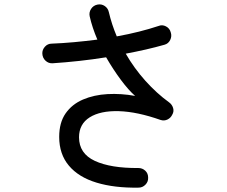

<svg xmlns="http://www.w3.org/2000/svg" viewBox="-20 -818 1040 879"><path d="M614.3 41Q503.9 43 421.9 18.1Q339.8 -6.8 295.4 -59.6Q251 -112.3 251 -191.4Q251 -256.8 280.3 -298.8Q309.6 -340.8 359.9 -362.3Q410.2 -383.8 472.2 -387.2Q534.2 -390.6 598.6 -378.9Q568.4 -405.3 533.2 -452.6Q498 -500 465.8 -555.7Q405.3 -545.9 342.8 -539.1Q280.3 -532.2 220.7 -528.3Q202.1 -527.3 188.5 -540Q174.8 -552.7 173.8 -572.3Q172.9 -589.8 185.5 -604Q198.2 -618.2 216.8 -618.2Q266.6 -620.1 319.8 -625Q373 -629.9 425.8 -636.7Q402.3 -691.4 390.6 -743.2Q386.7 -761.7 397 -777.3Q407.2 -793 425.8 -796.9Q444.3 -800.8 459.5 -790.5Q474.6 -780.3 478.5 -761.7Q491.2 -707 514.6 -651.4Q568.4 -661.1 616.7 -673.3Q665 -685.5 706.1 -699.2Q722.7 -706.1 739.7 -697.3Q756.8 -688.5 761.7 -669.9Q767.6 -652.3 759.3 -635.3Q751 -618.2 733.4 -613.3Q692.4 -601.6 647.5 -591.3Q602.5 -581.1 555.7 -572.3Q593.8 -505.9 645.5 -448.2Q697.3 -390.6 753.9 -349.6Q767.6 -339.8 772.5 -323.7Q777.3 -307.6 768.6 -293Q761.7 -278.3 747.1 -271Q732.4 -263.7 715.8 -268.6Q608.4 -306.6 523.9 -309.1Q439.5 -311.5 390.6 -280.8Q341.8 -250 341.8 -189.5Q341.8 -115.2 414.1 -81.5Q486.3 -47.9 613.3 -48.8Q631.8 -48.8 645 -36.6Q658.2 -24.4 658.2 -4.9Q659.2 13.7 646 27.3Q632.8 41 614.3 41Z"/></svg>

Font: KTXP_ComRound
Style: Medium
Weight: 500
Version: Version 1.01;May 16, 2022;FontCreator 13.0.0.2683 64-bit